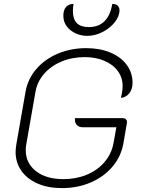

<svg xmlns="http://www.w3.org/2000/svg" viewBox="-20 -956 724 985"><path d="M60 -177Q60 -189 64 -217L111 -485Q122 -550 165.5 -601Q209 -652 276 -680.5Q343 -709 423 -709Q492 -709 546 -686.5Q600 -664 630 -623.5Q660 -583 660 -531Q660 -498 643 -477Q626 -456 600 -454Q609 -488 609 -515Q609 -558 584.5 -591.5Q560 -625 515.5 -644Q471 -663 415 -663Q350 -663 296 -640.5Q242 -618 206.5 -577.5Q171 -537 162 -485L115 -217Q112 -201 112 -186Q112 -119 164.5 -78Q217 -37 306 -37Q371 -37 426 -60Q481 -83 516.5 -125Q552 -167 562 -220L577 -303H406Q384 -303 373 -316Q362 -329 365 -350H609Q621 -350 627 -343Q633 -336 631 -325L613 -220Q601 -153 557 -101Q513 -49 445.5 -20Q378 9 298 9Q226 9 172.5 -14.5Q119 -38 89.5 -80Q60 -122 60 -177ZM305 -875Q305 -905 319 -920.5Q333 -936 357 -936Q354 -917 354 -899Q354 -817 435 -817Q536 -817 556 -936Q574 -936 583.5 -927Q593 -918 593 -904Q593 -872 568.5 -841.5Q544 -811 505.5 -791.5Q467 -772 427 -772Q398 -772 370 -784Q342 -796 323.5 -819.5Q305 -843 305 -875Z"/></svg>

Font: K2D Thin
Style: Italic
Weight: 100
Italic angle: -10°
Designer: Katatrad Aksorn Co.,Ltd.
Foundry: Cadson Demak Co.,Ltd.
Version: Version 1.000; ttfautohint (v1.6)